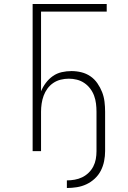

<svg xmlns="http://www.w3.org/2000/svg" viewBox="-20 -755 640 959"><path d="M314 184V146Q333 146 353 142.5Q373 139 390.5 130.5Q408 122 422.5 108Q437 94 446 76.5Q455 59 458.5 39.5Q462 20 462 0V-197Q462 -217 459.5 -237.5Q457 -258 450 -277Q443 -296 430.5 -312.5Q418 -329 401 -340.5Q384 -352 364 -357Q344 -362 324 -362Q303 -362 283 -357Q263 -352 246 -340.5Q229 -329 217 -312.5Q205 -296 198 -277Q191 -258 188 -237.5Q185 -217 185 -197V0H143V-735H513V-697H185V-299Q194 -321 209 -341Q224 -361 244 -375Q264 -389 288 -394.5Q312 -400 337 -400Q362 -400 386.5 -394Q411 -388 431.5 -374Q452 -360 466.5 -339Q481 -318 490 -295Q499 -272 502 -247Q505 -222 505 -197V0Q505 25 500 50Q495 75 483.5 97.5Q472 120 453 137.5Q434 155 411.5 165.5Q389 176 364 180Q339 184 314 184Z"/></svg>

Font: Zed Sans Extralight Extended
Style: Regular
Weight: 200
Width: 7
Designer: Belleve Invis
Foundry: Belleve Invis
Version: Version 1.0.0; ttfautohint (v1.8.4)